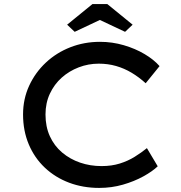

<svg xmlns="http://www.w3.org/2000/svg" viewBox="-20 -911 888 941"><path d="M466 10Q387 10 319 -15.5Q251 -41 200 -89Q149 -137 121 -203.5Q93 -270 93 -350Q93 -426 123 -491Q153 -556 205 -604.5Q257 -653 325 -679.5Q393 -706 470 -706Q530 -706 586.5 -689.5Q643 -673 688.5 -646Q734 -619 762 -587L694 -503Q661 -533 625 -554.5Q589 -576 549 -587.5Q509 -599 464 -599Q413 -599 366 -581Q319 -563 282.5 -530.5Q246 -498 224.5 -452Q203 -406 203 -350Q203 -290 224.5 -243Q246 -196 284.5 -163.5Q323 -131 372.5 -114Q422 -97 478 -97Q527 -97 567 -109.5Q607 -122 640 -142.5Q673 -163 700 -185L753 -96Q727 -71 682.5 -46.5Q638 -22 582.5 -6Q527 10 466 10ZM346 -755 309 -790 433 -891H506L630 -790L593 -755L455 -820H484Z"/></svg>

Font: Lexend Giga
Style: Regular
Weight: 400
Designer: Bonnie Shaver-Troup, Thomas Jockin
Foundry: Lexend
Version: Version 1.007